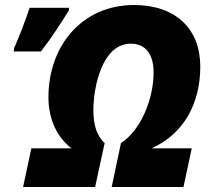

<svg xmlns="http://www.w3.org/2000/svg" viewBox="-20 -745 830 765"><path d="M72 0H359L397 -175C367 -202 352 -245 352 -305C352 -401 388 -571 501 -571C558 -571 592 -532 592 -456C592 -355 544 -228 462 -175L425 0H711L744 -154H584C711 -211 778 -331 778 -480C778 -630 680 -725 514 -725C310 -725 173 -566 173 -357C173 -264 212 -194 265 -154H105ZM35 -540H143C184 -592 223 -653 254 -703L255 -714H98C86 -676 53 -589 36 -553Z"/></svg>

Font: Noto Sans UI SemiCondensed Black
Style: Italic
Weight: 900
Width: 4
Italic angle: -372°
Designer: Monotype Design Team
Foundry: Monotype Imaging Inc.
Version: Version 1.901